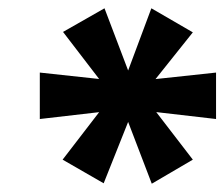

<svg xmlns="http://www.w3.org/2000/svg" viewBox="-20 -741 541 463"><path d="M230 -299 131 -356 221 -473 223 -471 76 -454V-566L224 -550L221 -548L132 -664L232 -721L289 -571L345 -721L445 -663L354 -549L352 -550L501 -566V-454L354 -471L355 -473L445 -356L346 -298L289 -447Z"/></svg>

Font: Nunito Sans 7pt ExtraBold
Style: Italic
Weight: 800
Italic angle: -9°
Designer: Vernon Adams
Foundry: Vernon Adams
Version: Version 3.101;gftools[0.9.27]